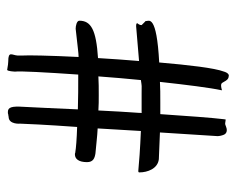

<svg xmlns="http://www.w3.org/2000/svg" viewBox="-80 -640 645 524"><g transform="rotate(90 242.0 -378.5)"><path d="M448 -434C450 -434 451 -435 451 -437C451 -459 441 -487 415 -490L342 -493L352 -650C352 -654 351 -661 348 -668C343 -678 332 -676 325 -673C322 -672 321 -671 317 -671C315 -671 313 -672 310 -672C304 -673 308 -673 306 -669C302 -636 297 -569 292 -494H258C238 -494 220 -494 204 -493C212 -566 220 -630 227 -662C226 -662 224 -662 222 -661C217 -660 209 -658 206 -664C198 -679 195 -680 187 -681C182 -681 179 -676 177 -671C177 -670 176 -669 176 -668C166 -642 158 -572 151 -491C19 -484 38 -463 38 -455C38 -453 39 -452 40 -452L49 -443C49 -438 47 -436 46 -434C45 -433 44 -432 44 -431C44 -429 46 -428 52 -428L147 -436C144 -398 141 -361 139 -324C62 -319 37 -305 37 -273C37 -266 51 -263 59 -263C106 -268 125 -271 136 -271C132 -192 131 -130 132 -120V-104C131 -89 119 -79 148 -79C153 -79 160 -78 165 -77C167 -77 170 -76 171 -76C175 -76 176 -97 176 -97C174 -111 178 -182 184 -270H186C216 -270 248 -270 279 -269L275 -181L272 -120C270 -89 273 -78 286 -78C292 -78 288 -78 293 -79C296 -79 298 -80 299 -80C321 -80 318 -112 318 -112C318 -119 321 -184 327 -267C359 -266 385 -264 396 -262H397C399 -261 400 -261 402 -261C414 -261 423 -271 423 -294C423 -311 412 -315 399 -317C375 -319 353 -322 331 -323L338 -441C386 -439 427 -436 446 -434ZM241 -326C222 -326 205 -326 189 -325C192 -364 195 -402 199 -441C219 -444 211 -443 235 -443H264H289C286 -404 284 -363 282 -325C268 -326 255 -326 241 -326Z"/></g></svg>

Font: Oregano
Style: Regular
Weight: 400
Designer: Astigmatic (AOETI)
Foundry: Astigmatic (AOETI)
Version: Version 1.000